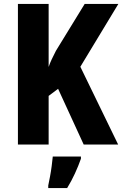

<svg xmlns="http://www.w3.org/2000/svg" viewBox="-20 -800 621 975"><path d="M580 -66H405L275 -349L227 -313V-66H71V-780H227V-460Q233 -478 242.5 -498.5Q252 -519 264 -542L410 -780H581L388 -461ZM391 6Q378 43 360.5 81Q343 119 321 155H225V142Q229 123 234 96.5Q239 70 242.5 43Q246 16 248 -5H391Z"/></svg>

Font: Noto Sans Malayalam UI Condensed ExtraBold
Style: Regular
Weight: 800
Width: 3
Designer: Jelle Bosma - Monotype Design Team
Foundry: Monotype Imaging Inc.
Version: Version 2.104; ttfautohint (v1.8.4.7-5d5b)